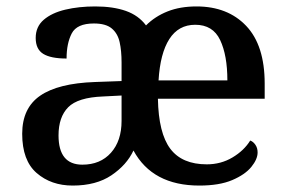

<svg xmlns="http://www.w3.org/2000/svg" viewBox="-20 -567 890 597"><path d="M206 10Q139 10 94 -29Q49 -68 49 -151Q49 -231 105 -269.5Q161 -308 275 -312L358 -315V-373Q358 -409 352 -436Q346 -463 327.5 -478.5Q309 -494 272 -494Q219 -494 203 -463Q187 -432 187 -385Q138 -385 114.5 -399.5Q91 -414 91 -449Q91 -484 116 -505.5Q141 -527 183 -537Q225 -547 276 -547Q332 -547 371.5 -533Q411 -519 434 -488Q462 -516 501 -531.5Q540 -547 591 -547Q688 -547 745.5 -486.5Q803 -426 803 -307V-260H471Q473 -153 509.5 -104.5Q546 -56 623 -56Q667 -56 703 -77.5Q739 -99 758 -130Q767 -127 774 -117Q781 -107 781 -93Q781 -72 761.5 -48Q742 -24 702 -7Q662 10 600 10Q454 10 395 -99Q374 -54 326.5 -22Q279 10 206 10ZM687 -317Q687 -395 664.5 -442.5Q642 -490 587 -490Q535 -490 506.5 -445.5Q478 -401 473 -317ZM236 -55Q292 -55 325 -92Q358 -129 358 -191V-270L300 -267Q222 -264 192 -233.5Q162 -203 162 -146Q162 -55 236 -55Z"/></svg>

Font: Noto Serif Sinhala Medium
Style: Regular
Weight: 500
Designer: Jelle Bosma - Monotype Design Team
Foundry: Monotype Imaging Inc.
Version: Version 2.007; ttfautohint (v1.8.4.7-5d5b)